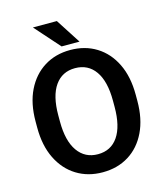

<svg xmlns="http://www.w3.org/2000/svg" viewBox="-131 -1000 951 1108"><g transform="rotate(-15 344.5 -446.0)"><path d="M643.6 -373.5V-336.9Q643.6 -229.5 606 -151.6Q568.4 -73.7 501.2 -32Q434.1 9.8 345.2 9.8Q257.3 9.8 189.7 -32Q122.1 -73.7 83.7 -151.6Q45.4 -229.5 45.4 -336.9V-373.5Q45.4 -481.4 83.5 -559.1Q121.6 -636.7 189 -678.7Q256.3 -720.7 344.2 -720.7Q433.1 -720.7 500.5 -678.7Q567.9 -636.7 605.7 -559.1Q643.6 -481.4 643.6 -373.5ZM507.8 -336.9V-374.5Q507.8 -490.2 464.8 -551.3Q421.9 -612.3 344.2 -612.3Q267.1 -612.3 224.1 -551.3Q181.2 -490.2 181.2 -374.5V-336.9Q181.2 -221.7 224.6 -159.9Q268.1 -98.1 345.2 -98.1Q423.3 -98.1 465.6 -159.9Q507.8 -221.7 507.8 -336.9ZM314 -901.9 409.7 -753.4H302.7L170.9 -901.9Z"/></g></svg>

Font: Vazirmatn UI SemiBold
Style: Regular
Weight: 600
Designer: Saber Rastikerdar
Foundry: Saber Rastikerdar
Version: Version 33.003